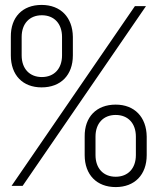

<svg xmlns="http://www.w3.org/2000/svg" viewBox="-20 -755 640 780"><path d="M149 -400C227 -400 276 -450 276 -530V-605C275 -685 226 -735 149 -735C71 -735 23 -685 24 -605V-530C24 -450 72 -400 149 -400ZM27 0H72L573 -730H528ZM150 -442C100 -442 68 -476 68 -530V-605C68 -659 100 -693 150 -693C200 -693 232 -659 232 -605V-530C232 -476 200 -442 150 -442ZM450 5C527 5 576 -45 576 -125V-200C575 -280 526 -330 450 -330C372 -330 323 -280 324 -200V-125C324 -45 373 5 450 5ZM450 -37C400 -37 368 -71 368 -125V-200C368 -254 400 -288 450 -288C500 -288 532 -254 532 -200V-125C532 -71 500 -37 450 -37Z"/></svg>

Font: JetBrains Mono Thin
Style: Regular
Weight: 100
Monospace: yes
Designer: Philipp Nurullin, Konstantin Bulenkov
Foundry: JetBrains
Version: Version 2.305